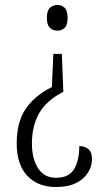

<svg xmlns="http://www.w3.org/2000/svg" viewBox="-20 -560 425 770"><path d="M211 -540Q227 -540 239 -529Q251 -518 251 -488Q251 -459 239 -448Q227 -437 211 -437Q193 -437 180.5 -448Q168 -459 168 -488Q168 -518 180.5 -529Q193 -540 211 -540ZM234 -192Q165 -156 136.5 -105Q108 -54 108 15Q108 76 132.5 114.5Q157 153 205 153Q257 153 277.5 117.5Q298 82 298 26Q320 26 334.5 38Q349 50 349 78Q349 106 333 132Q317 158 285 174Q253 190 204 190Q132 190 89.5 145Q47 100 47 15Q47 -69 82 -122Q117 -175 188 -211L194 -344H228Z"/></svg>

Font: Noto Serif ExtraCondensed Light
Style: Regular
Weight: 300
Width: 2
Designer: Monotype Design Team
Foundry: Monotype Imaging Inc.
Version: Version 2.014; ttfautohint (v1.8.4.7-5d5b)